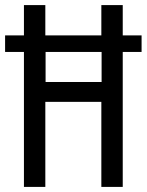

<svg xmlns="http://www.w3.org/2000/svg" viewBox="-22 -734 576 754"><path d="M72 0H156V-334H376V0H460V-530H534V-595H460V-714H376V-595H156V-714H72V-595H-2V-530H72ZM157 -412V-530H377V-412Z"/></svg>

Font: Noto Sans Lao Looped ExtraCondensed
Style: Regular
Weight: 400
Width: 2
Designer: Mark Frömberg, Ben Mitchell
Foundry: The Fontpad Ltd
Version: Version 1.003